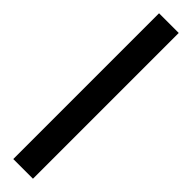

<svg xmlns="http://www.w3.org/2000/svg" viewBox="10 -91 407 407"><g transform="rotate(-45 213.5 112.5)"><path d="M-5 142V83H432V142Z"/></g></svg>

Font: Noto Serif Devanagari SemiCondensed
Style: Bold
Weight: 700
Width: 4
Designer: Universal Thirst, Indian Type Foundry and the Monotype Design Team
Foundry: Monotype Imaging Inc.
Version: Version 2.004; ttfautohint (v1.8.4.7-5d5b)